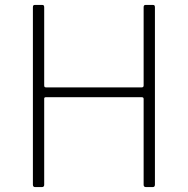

<svg xmlns="http://www.w3.org/2000/svg" viewBox="-20 -762 765 782"><path d="M166 -366Q160 -366 160 -360V-9Q160 0 150 0H123Q114 0 114 -10V-732Q114 -738 116 -740Q118 -742 123 -742H151Q156 -742 158 -740Q160 -738 160 -732V-415Q160 -409 162 -407.5Q164 -406 169 -406H557Q565 -406 565 -414V-733Q565 -742 573 -742H602Q607 -742 609 -740Q611 -738 611 -732V-10Q611 0 602 0H575Q565 0 565 -9V-359Q565 -366 558 -366Z"/></svg>

Font: Libre Franklin Thin
Style: Regular
Weight: 250
Designer: Pablo Impallari, Rodrigo Fuenzalida
Foundry: Impallari Type
Version: Version 1.002; ttfautohint (v1.5)